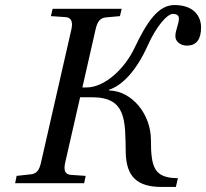

<svg xmlns="http://www.w3.org/2000/svg" viewBox="-20 -727 818 762"><path d="M40 0H314L320 -29L261 -33C237 -35 232 -52 239 -83L298 -341H346C482 -341 477 -248 479 -122C481 -24 526 15 622 15H678L686 -20C592 -20 579 -63 579 -171C579 -274 504 -366 413 -368V-371C460 -386 518 -438 567 -548C599 -619 642 -672 667 -672C680 -672 690 -666 690 -655C690 -629 676 -609 676 -583C676 -563 695 -546 722 -546C761 -546 778 -573 778 -618C778 -662 750 -707 672 -707C608 -707 563 -640 514 -537C474 -452 394 -380 324 -380H307L359 -609C366 -640 376 -656 401 -658L456 -663L463 -692H189L182 -663L241 -659C264 -657 270 -639 263 -609L143 -83C136 -51 125 -37 101 -35L46 -29Z"/></svg>

Font: Heuristica
Style: Italic
Weight: 400
Italic angle: -13°
Version: Version 1.0.1